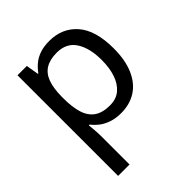

<svg xmlns="http://www.w3.org/2000/svg" viewBox="-216 -677 1047 1047"><g transform="rotate(-45 307.5 -153.0)"><path d="M340 -546Q439 -546 499.5 -477Q560 -408 560 -269Q560 -178 532.5 -115.5Q505 -53 455.5 -21.5Q406 10 339 10Q298 10 266 -1Q234 -12 211.5 -29.5Q189 -47 173 -68H167Q169 -51 171 -25Q173 1 173 20V240H85V-536H157L169 -463H173Q189 -486 211.5 -505Q234 -524 265.5 -535Q297 -546 340 -546ZM324 -472Q270 -472 237 -451.5Q204 -431 189 -390Q174 -349 173 -286V-269Q173 -203 187 -157Q201 -111 234.5 -87Q268 -63 326 -63Q375 -63 406.5 -90Q438 -117 453.5 -163.5Q469 -210 469 -270Q469 -362 433.5 -417Q398 -472 324 -472Z"/></g></svg>

Font: lbangla15
Style: Book
Weight: 400
Designer: Jelle Bosma - Monotype Design Team
Foundry: Monotype Imaging Inc.
Version: Version 2.003